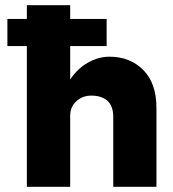

<svg xmlns="http://www.w3.org/2000/svg" viewBox="-20 -720 668 740"><path d="M416.5 -268.5Q416.5 -312 393.8 -331.8Q371 -351.5 332.5 -351.5Q297 -351.5 273.8 -329.5Q250.5 -307.5 250.5 -274V0H83.5V-542.5H8.5V-647H83.5V-700H250.5V-647H391V-542.5H250.5V-413.5Q278 -455.5 318.8 -478.5Q359.5 -501.5 401.5 -501.5Q481 -501.5 532 -450.5Q583 -399.5 583 -303.5V0H416.5Z"/></svg>

Font: Overused Grotesk ExtraBold
Style: Regular
Weight: 800
Version: Version 0.004